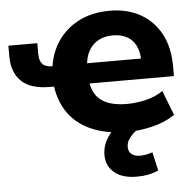

<svg xmlns="http://www.w3.org/2000/svg" viewBox="-51 -563 829 820"><g transform="rotate(-5 363.0 -153.0)"><path d="M482 11Q389 11 324 -18Q259 -47 223.5 -101Q188 -155 182 -228L200 -209H167Q83 -209 44 -247.5Q5 -286 5 -354V-400H129V-354Q129 -324 142.5 -310Q156 -296 186 -296H207L183 -279Q189 -346 223 -398.5Q257 -451 314.5 -481Q372 -511 449 -511Q523 -511 579 -480Q635 -449 666.5 -391Q698 -333 698 -251V-209H321L334 -223Q341 -163 379 -135.5Q417 -108 489 -108Q528 -108 570 -118Q612 -128 643 -150L684 -44Q643 -16 588.5 -2.5Q534 11 482 11ZM452 -405Q417 -405 390.5 -390.5Q364 -376 348.5 -347.5Q333 -319 332 -277L322 -296H579L565 -281Q565 -343 535.5 -374Q506 -405 452 -405ZM503 205Q441 205 407 176.5Q373 148 373 101Q373 56 403 16Q433 -24 481 -46L531 0Q515 9 502.5 21Q490 33 482.5 46.5Q475 60 475 75Q475 97 489 107Q503 117 523 117Q539 117 551.5 114.5Q564 112 578 107L596 187Q572 197 551 201Q530 205 503 205Z"/></g></svg>

Font: Nunito Sans 8pt ExtraBold
Style: Regular
Weight: 800
Version: Version 3.101;gftools[0.9.27]